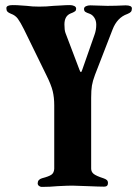

<svg xmlns="http://www.w3.org/2000/svg" viewBox="-20 -449 538 754"><path d="M128 271Q128 256 145 251Q172 244 182 237Q192 230 193 214V-36Q193 -66 187 -91Q181 -116 162 -154L74 -334Q60 -362 50 -375.5Q40 -389 23 -395Q13 -399 9 -403.5Q5 -408 5 -417Q5 -429 30 -429Q48 -429 63.5 -427.5Q79 -426 85 -426Q106 -423 134 -423Q163 -423 190 -426Q199 -426 218.5 -427.5Q238 -429 255 -429Q264 -429 271.5 -425.5Q279 -422 279 -415Q279 -408 275 -405Q271 -402 265.5 -399.5Q260 -397 257 -396Q233 -386 233 -353Q233 -331 237 -320L292 -175Q295 -166 298 -166Q300 -166 303 -175L351 -312Q358 -331 358 -352Q358 -368 350.5 -379.5Q343 -391 332 -395Q320 -399 315 -402.5Q310 -406 310 -414Q310 -421 317.5 -424.5Q325 -428 334 -428L402 -426Q434 -426 473 -428Q498 -428 498 -416Q498 -407 494 -402.5Q490 -398 480 -394Q440 -380 422 -333L353 -155Q344 -131 341 -113Q338 -95 338 -65V213Q338 226 348 234Q358 242 386 251Q395 254 399.5 258Q404 262 404 270Q404 284 389 284Q370 284 324 282Q280 280 264 280Q247 280 207 282Q176 285 144 285Q138 285 133 281Q128 277 128 271Z"/></svg>

Font: EB Garamond ExtraBold
Style: Regular
Weight: 800
Designer: Georg Duffner and Octavio Pardo
Foundry: Georg Duffner
Version: Version 1.000